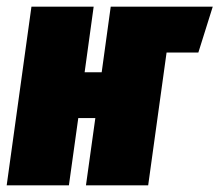

<svg xmlns="http://www.w3.org/2000/svg" viewBox="-32 -554 656 574"><path d="M604 -534 561 -397H466L411 0H225L253 -201H202L174 0H-12L62 -534H248L221 -338H272L299 -534Z"/></svg>

Font: Fira Sans Extra Condensed Black
Style: Italic
Weight: 900
Width: 3
Italic angle: -8°
Designer: Carrois Corporate & Edenspiekermann AG
Foundry: Carrois Corporate GbR & Edenspiekermann AG
Version: Version 4.203